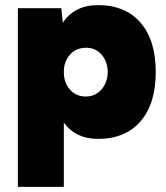

<svg xmlns="http://www.w3.org/2000/svg" viewBox="-20 -532 650 752"><path d="M50 -500H220L226 -443Q272 -512 364 -512Q471 -512 530.5 -443Q590 -374 590 -250Q590 -126 530.5 -57Q471 12 364 12Q276 12 230 -52V200H50ZM316 -154Q353 -154 377 -181Q401 -208 402 -250Q401 -292 377.5 -318.5Q354 -345 317 -345Q279 -345 254.5 -318.5Q230 -292 230 -250Q230 -208 254 -181Q278 -154 316 -154Z"/></svg>

Font: Oak Sans Black
Style: Regular
Weight: 900
Designer: Erik Kennedy, Walven
Foundry: Erik Kennedy, Walven
Version: Version 1.000